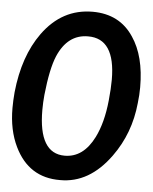

<svg xmlns="http://www.w3.org/2000/svg" viewBox="-50 -698 600 752"><g transform="rotate(5 250.0 -322.0)"><path d="M35.2 -102.5Q3.9 -167 3.9 -252.9Q3.9 -282.2 6.8 -315.4Q21.5 -459 87.9 -550.8Q164.1 -656.2 284.2 -656.2Q390.6 -656.2 445.3 -573.2Q495.1 -500 495.1 -377.9Q495.1 -346.7 491.2 -315.4Q479.5 -195.3 412.1 -102.5Q329.1 12.7 213.9 11.7Q90.8 12.7 35.2 -102.5ZM223.6 -85Q296.9 -85 338.9 -168.9Q368.2 -227.5 377 -315.4Q381.8 -363.3 381.8 -397.5Q381.8 -559.6 274.4 -558.6Q194.3 -558.6 156.2 -469.7Q134.8 -418.9 124 -315.4Q121.1 -285.2 121.1 -255.9Q121.1 -85 223.6 -85Z"/></g></svg>

Font: Puritan
Style: BoldItalic
Weight: 700
Version: 2.1